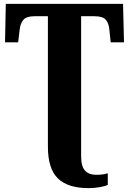

<svg xmlns="http://www.w3.org/2000/svg" viewBox="-20 -734 667 994"><path d="M439 240Q332 240 280 190Q228 140 228 25V-650H159Q118 -650 102 -632.5Q86 -615 82 -582L74 -515H6L10 -714H617L622 -515H553L546 -582Q543 -615 527 -632.5Q511 -650 469 -650H400V75Q400 128 420.5 149.5Q441 171 477 171Q496 171 511 169Q526 167 538 163V223Q525 230 496 235Q467 240 439 240Z"/></svg>

Font: Noto Serif SemiCondensed ExtraBold
Style: Regular
Weight: 800
Width: 4
Designer: Monotype Design Team
Foundry: Monotype Imaging Inc.
Version: Version 2.015